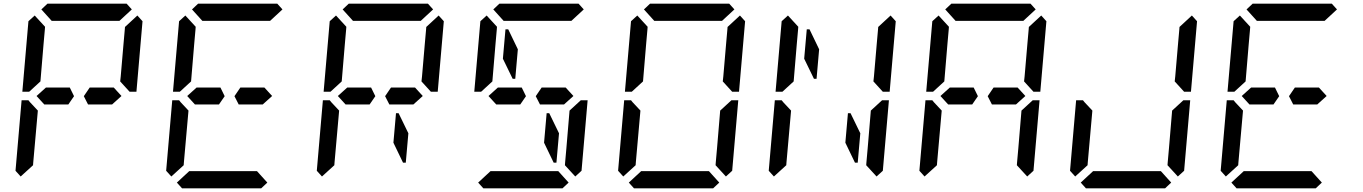

<svg xmlns="http://www.w3.org/2000/svg" viewBox="-20 -1020 7384 1040"><path d="M220 -454 178 -500 229 -546H332H358L381 -499L350 -454H234ZM204 -969 237 -1000H666L694 -969L627 -907H625H490H397H262H260ZM92 -64 64 -95 97 -477H134L142 -467L185 -421L167 -218L160 -139L159 -125ZM724 -936 752 -905 719 -523H682L631 -579L634 -607L649 -782L656 -861L657 -874ZM199 -579 138 -523H101L134 -905L168 -936L224 -875L223 -861L216 -782ZM596 -546 638 -500 587 -454H574H497H457L434 -499L466 -546H492Z M1036 -454 994 -500 1045 -546H1148H1174L1197 -499L1166 -454H1050ZM1020 -969 1053 -1000H1482L1510 -969L1443 -907H1441H1306H1213H1078H1076ZM908 -64 880 -95 913 -477H950L958 -467L1001 -421L983 -218L976 -139L975 -125ZM1428 -31 1395 0H966L938 -31L1005 -93H1007H1142H1235H1370H1372ZM1015 -579 954 -523H917L950 -905L984 -936L1040 -875L1039 -861L1032 -782ZM1412 -546 1454 -500 1403 -454H1390H1313H1273L1250 -499L1282 -546H1308Z M1852 -454 1810 -500 1861 -546H1964H1990L2013 -499L1982 -454H1866ZM1836 -969 1869 -1000H2298L2326 -969L2259 -907H2257H2122H2029H1894H1892ZM2125 -407H2139L2192 -298L2178 -139H2163L2111 -247ZM1724 -64 1696 -95 1729 -477H1766L1774 -467L1817 -421L1799 -218L1792 -139L1791 -125ZM2356 -936 2384 -905 2351 -523H2314L2263 -579L2266 -607L2281 -782L2288 -861L2289 -874ZM1831 -579 1770 -523H1733L1766 -905L1800 -936L1856 -875L1855 -861L1848 -782ZM2228 -546 2270 -500 2219 -454H2206H2129H2089L2066 -499L2098 -546H2124Z M2668 -454 2626 -500 2677 -546H2780H2806L2829 -499L2798 -454H2682ZM2771 -593H2757L2704 -702L2718 -861H2733L2785 -753ZM2652 -969 2685 -1000H3114L3142 -969L3075 -907H3073H2938H2845H2710H2708ZM2941 -407H2955L3008 -298L2994 -139H2979L2927 -247ZM3060 -31 3027 0H2598L2570 -31L2637 -93H2639H2774H2867H3002H3004ZM3065 -421 3126 -477H3163L3130 -95L3096 -64L3040 -125L3041 -139L3048 -218ZM2647 -579 2586 -523H2549L2582 -905L2616 -936L2672 -875L2671 -861L2664 -782ZM3044 -546 3086 -500 3035 -454H3022H2945H2905L2882 -499L2914 -546H2940Z M3468 -969 3501 -1000H3930L3958 -969L3891 -907H3889H3754H3661H3526H3524ZM3356 -64 3328 -95 3361 -477H3398L3406 -467L3449 -421L3431 -218L3424 -139L3423 -125ZM3876 -31 3843 0H3414L3386 -31L3453 -93H3455H3590H3683H3818H3820ZM3881 -421 3942 -477H3979L3946 -95L3912 -64L3856 -125L3857 -139L3864 -218ZM3988 -936 4016 -905 3983 -523H3946L3895 -579L3898 -607L3913 -782L3920 -861L3921 -874ZM3463 -579 3402 -523H3365L3398 -905L3432 -936L3488 -875L3487 -861L3480 -782Z M4403 -593H4389L4336 -702L4350 -861H4365L4417 -753ZM4573 -407H4587L4640 -298L4626 -139H4611L4559 -247ZM4172 -64 4144 -95 4177 -477H4214L4222 -467L4265 -421L4247 -218L4240 -139L4239 -125ZM4697 -421 4758 -477H4795L4762 -95L4728 -64L4672 -125L4673 -139L4680 -218ZM4804 -936 4832 -905 4799 -523H4762L4711 -579L4714 -607L4729 -782L4736 -861L4737 -874ZM4279 -579 4218 -523H4181L4214 -905L4248 -936L4304 -875L4303 -861L4296 -782Z M5116 -454 5074 -500 5125 -546H5228H5254L5277 -499L5246 -454H5130ZM5100 -969 5133 -1000H5562L5590 -969L5523 -907H5521H5386H5293H5158H5156ZM4988 -64 4960 -95 4993 -477H5030L5038 -467L5081 -421L5063 -218L5056 -139L5055 -125ZM5513 -421 5574 -477H5611L5578 -95L5544 -64L5488 -125L5489 -139L5496 -218ZM5620 -936 5648 -905 5615 -523H5578L5527 -579L5530 -607L5545 -782L5552 -861L5553 -874ZM5095 -579 5034 -523H4997L5030 -905L5064 -936L5120 -875L5119 -861L5112 -782ZM5492 -546 5534 -500 5483 -454H5470H5393H5353L5330 -499L5362 -546H5388Z M5804 -64 5776 -95 5809 -477H5846L5854 -467L5897 -421L5879 -218L5872 -139L5871 -125ZM6324 -31 6291 0H5862L5834 -31L5901 -93H5903H6038H6131H6266H6268ZM6329 -421 6390 -477H6427L6394 -95L6360 -64L6304 -125L6305 -139L6312 -218ZM6436 -936 6464 -905 6431 -523H6394L6343 -579L6346 -607L6361 -782L6368 -861L6369 -874Z M6748 -454 6706 -500 6757 -546H6860H6886L6909 -499L6878 -454H6762ZM6732 -969 6765 -1000H7194L7222 -969L7155 -907H7153H7018H6925H6790H6788ZM6620 -64 6592 -95 6625 -477H6662L6670 -467L6713 -421L6695 -218L6688 -139L6687 -125ZM7140 -31 7107 0H6678L6650 -31L6717 -93H6719H6854H6947H7082H7084ZM6727 -579 6666 -523H6629L6662 -905L6696 -936L6752 -875L6751 -861L6744 -782ZM7124 -546 7166 -500 7115 -454H7102H7025H6985L6962 -499L6994 -546H7020Z"/></svg>

Font: DSEG14 Classic Mini
Style: Italic
Weight: 400
Italic angle: -5°
Designer: Keshikan(Twitter:@keshinomi_88pro)
Version: Version 0.46